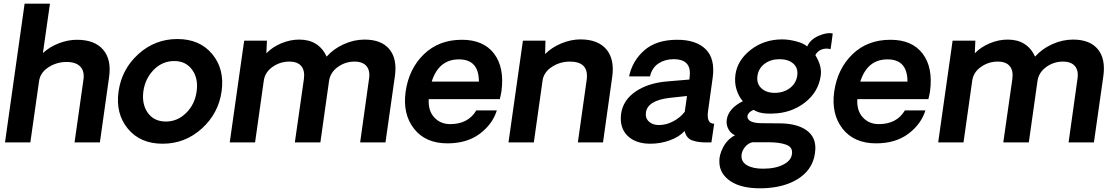

<svg xmlns="http://www.w3.org/2000/svg" viewBox="-20 -770 6033 1038"><path d="M396 -555Q491 -555 537 -502Q583 -449 570 -355L520 0H383L431 -338Q438 -385 414 -410Q390 -435 340 -435Q286 -435 241.5 -406Q197 -377 191 -330L144 0H7L113 -750H250L212 -483Q247 -516 297 -535.5Q347 -555 396 -555Z M1070.5 -74.5Q980 7 859 7Q738 7 671 -74.5Q604 -156 621 -276Q638 -396 728 -477.5Q818 -559 939 -559Q1060 -559 1127.5 -477.5Q1195 -396 1178 -276Q1161 -156 1070.5 -74.5ZM877 -113Q940 -113 987 -160Q1034 -207 1043 -276Q1053 -345 1019 -392.5Q985 -440 922 -440Q858 -440 811.5 -393Q765 -346 755 -276Q746 -206 779.5 -159.5Q813 -113 877 -113Z M1951 -556Q2042 -556 2085 -504Q2128 -452 2115 -359L2064 0H1927L1975 -343Q1982 -388 1961.5 -412.5Q1941 -437 1896 -437Q1847 -437 1806.5 -408Q1766 -379 1759 -333L1712 0H1574L1623 -343Q1629 -388 1609 -412.5Q1589 -437 1544 -437Q1494 -437 1453 -408Q1412 -379 1406 -333L1359 0H1222L1300 -550H1423L1420 -482Q1453 -516 1501 -536Q1549 -556 1598 -556Q1703 -556 1746 -464Q1783 -506 1838.5 -531Q1894 -556 1951 -556Z M2691 -277Q2689 -261 2682 -234H2298Q2294 -172 2327.5 -135.5Q2361 -99 2414 -99Q2511 -99 2555 -173H2666Q2643 -99 2574 -47Q2505 5 2399 5Q2280 5 2218 -74.5Q2156 -154 2173 -275Q2191 -399 2272 -477Q2353 -555 2477 -555Q2594 -555 2651 -480Q2708 -405 2691 -277ZM2461 -449Q2352 -449 2314 -329H2569Q2569 -449 2461 -449Z M3118 -557Q3212 -557 3257.5 -504Q3303 -451 3290 -356L3240 0H3104L3152 -340Q3164 -437 3061 -437Q3007 -437 2963 -408Q2919 -379 2913 -333L2866 0H2729L2807 -550H2929L2927 -478Q2963 -514 3015 -535.5Q3067 -557 3118 -557Z M3496 7Q3416 7 3372 -36.5Q3328 -80 3338 -156Q3349 -230 3417.5 -276Q3486 -322 3589 -330L3707 -340L3708 -352Q3722 -450 3622 -450Q3575 -450 3540 -427Q3505 -404 3494 -357H3381Q3399 -442 3464 -498.5Q3529 -555 3641 -555Q3744 -555 3795.5 -503.5Q3847 -452 3833 -350Q3827 -311 3818.5 -246Q3810 -181 3808 -170Q3798 -101 3841 -101L3826 0H3790Q3768 -1 3754.5 -3Q3741 -5 3724 -10.5Q3707 -16 3696.5 -29Q3686 -42 3681 -62Q3654 -31 3603 -12Q3552 7 3496 7ZM3542 -94Q3583 -94 3621.5 -115Q3660 -136 3682 -166L3694 -251L3601 -241Q3481 -227 3472 -162Q3468 -131 3488.5 -112.5Q3509 -94 3542 -94Z M4100 248Q3990 250 3930 210Q3870 170 3869 106Q3867 69 3889.5 26Q3912 -17 3954 -39Q3932 -47 3918.5 -71Q3905 -95 3909 -123Q3918 -184 3996 -223Q3974 -247 3962 -285.5Q3950 -324 3956 -367Q3967 -445 4039 -501Q4111 -557 4209 -557Q4244 -557 4284 -546.5Q4324 -536 4344 -519Q4360 -556 4405 -576Q4450 -596 4482 -589Q4474 -525 4470 -504Q4447 -511 4423.5 -503Q4400 -495 4388 -472Q4425 -412 4417 -360Q4404 -271 4330 -214.5Q4256 -158 4157 -156Q4088 -153 4055 -176Q4038 -170 4028.5 -158.5Q4019 -147 4021 -136Q4027 -105 4095 -104L4203 -103Q4291 -101 4340.5 -65.5Q4390 -30 4388 35Q4384 134 4305.5 189.5Q4227 245 4100 248ZM4290 -361Q4296 -402 4269 -426Q4242 -450 4194 -450Q4147 -450 4114 -425.5Q4081 -401 4075 -360Q4069 -319 4095.5 -293.5Q4122 -268 4168 -268Q4216 -268 4250 -293.5Q4284 -319 4290 -361ZM4262 58Q4265 25 4229.5 12Q4194 -1 4133 -1H4047Q4024 5 4008 24.5Q3992 44 3989 66Q3985 103 4017 122.5Q4049 142 4105 142Q4173 142 4216.5 119Q4260 96 4262 58Z M5008 -277Q5006 -261 4999 -234H4615Q4611 -172 4644.5 -135.5Q4678 -99 4731 -99Q4828 -99 4872 -173H4983Q4960 -99 4891 -47Q4822 5 4716 5Q4597 5 4535 -74.5Q4473 -154 4490 -275Q4508 -399 4589 -477Q4670 -555 4794 -555Q4911 -555 4968 -480Q5025 -405 5008 -277ZM4778 -449Q4669 -449 4631 -329H4886Q4886 -449 4778 -449Z M5781 -556Q5872 -556 5915 -504Q5958 -452 5945 -359L5894 0H5757L5805 -343Q5812 -388 5791.5 -412.5Q5771 -437 5726 -437Q5677 -437 5636.5 -408Q5596 -379 5589 -333L5542 0H5404L5453 -343Q5459 -388 5439 -412.5Q5419 -437 5374 -437Q5324 -437 5283 -408Q5242 -379 5236 -333L5189 0H5052L5130 -550H5253L5250 -482Q5283 -516 5331 -536Q5379 -556 5428 -556Q5533 -556 5576 -464Q5613 -506 5668.5 -531Q5724 -556 5781 -556Z"/></svg>

Font: Oakes Grotesk
Style: Bold Italic
Weight: 600
Italic angle: -8°
Designer: Samuel Oakes
Foundry: Samuel Oakes
Version: Version 1.000;PS 001.000;hotconv 1.0.88;makeotf.lib2.5.64775